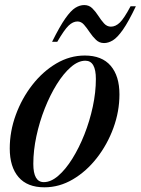

<svg xmlns="http://www.w3.org/2000/svg" viewBox="-20 -748 570 778"><path d="M323.5 -523Q393 -523 428.5 -481.5Q464 -440 464 -365.5Q464 -296.5 439.5 -229.5Q415 -162.5 372.5 -108Q330 -53.5 275.2 -21.2Q220.5 11 160 11Q90.5 11 55 -30.5Q19.5 -72 19.5 -146.5Q19.5 -215.5 44 -282.5Q68.5 -349.5 111 -404Q153.5 -458.5 208.2 -490.8Q263 -523 323.5 -523ZM157.5 -10Q186.5 -10 216.2 -35.8Q246 -61.5 273.2 -105.2Q300.5 -149 322 -203.2Q343.5 -257.5 356 -315.8Q368.5 -374 368.5 -428Q368.5 -502 326 -502Q297 -502 267.2 -476.2Q237.5 -450.5 210.2 -406.8Q183 -363 161.5 -308.8Q140 -254.5 127.5 -196.2Q115 -138 115 -84Q115 -10 157.5 -10ZM530.5 -722.5Q500.5 -659.5 478 -627.5Q455.5 -595.5 437.2 -584.5Q419 -573.5 401.5 -573.5Q382.5 -573.5 368.8 -586.8Q355 -600 343.5 -617.2Q332 -634.5 320.5 -647.8Q309 -661 294 -661Q275.5 -661 258 -644.2Q240.5 -627.5 212 -578.5H191Q222 -641 244.5 -673Q267 -705 285 -716.2Q303 -727.5 321.5 -727.5Q341 -727.5 354.2 -714.2Q367.5 -701 378.5 -683.8Q389.5 -666.5 401.5 -653.2Q413.5 -640 429.5 -640Q448.5 -640 465.8 -656.8Q483 -673.5 509 -722.5Z"/></svg>

Font: Newsreader 72pt Medium
Style: Italic
Weight: 500
Italic angle: -17°
Designer: Hugues Gentile
Foundry: Production Type
Version: Version 1.003; ttfautohint (v1.8.3)